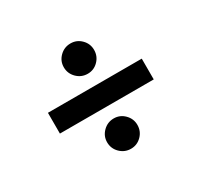

<svg xmlns="http://www.w3.org/2000/svg" viewBox="-118 -717 900 856"><g transform="rotate(-30 331.5 -289.0)"><path d="M572.8 -342V-235.1H89.8V-342ZM331.3 -403.8Q298.7 -403.8 275.6 -426.8Q252.5 -449.9 252.5 -482.2Q252.5 -514.2 275.6 -536.9Q298.7 -559.7 331.3 -559.7Q363.3 -559.7 385.8 -536.9Q408.4 -514.2 408.4 -482.2Q408.4 -449.9 385.8 -426.8Q363.3 -403.8 331.3 -403.8ZM331.3 -17.8Q298.7 -17.8 275.6 -40.7Q252.5 -63.6 252.5 -96.2Q252.5 -127.8 275.6 -150.7Q298.7 -173.7 331.3 -173.7Q362.9 -173.7 385.7 -150.7Q408.4 -127.8 408.4 -96.2Q408.4 -63.6 385.7 -40.7Q362.9 -17.8 331.3 -17.8Z"/></g></svg>

Font: Inter UI Semi Bold
Style: Regular
Weight: 600
Designer: Rasmus Andersson
Foundry: rsms
Version: 3.2;8d6f07862